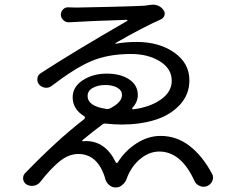

<svg xmlns="http://www.w3.org/2000/svg" viewBox="-20 -786 1040 840"><path d="M440.4 -414.1Q410.2 -414.1 386.7 -401.9Q363.3 -389.6 363.3 -366.2Q363.3 -321.3 444.3 -309.6Q454.1 -307.6 462.9 -312.5Q513.7 -338.9 513.7 -370.1Q513.7 -390.6 493.2 -402.3Q472.7 -414.1 440.4 -414.1ZM636.7 -764.6Q642.6 -765.6 648.4 -765.6Q677.7 -765.6 694.3 -743.2Q703.1 -732.4 699.7 -719.7Q696.3 -707 683.6 -701.2Q606.4 -667 485.4 -597.7Q484.4 -597.7 484.9 -596.2Q485.4 -594.7 486.3 -594.7Q530.3 -602.5 578.1 -602.5Q675.8 -602.5 742.2 -556.2Q808.6 -509.8 808.6 -434.6Q808.6 -372.1 766.6 -327.1Q724.6 -282.2 659.2 -261.7Q593.8 -241.2 513.7 -241.2Q477.5 -241.2 445.3 -245.1Q435.5 -247.1 427.7 -241.2Q390.6 -213.9 340.8 -172.9Q338.9 -171.9 339.8 -169.9Q340.8 -168 342.8 -168Q349.6 -168.9 355.5 -168.9Q441.4 -168.9 486.3 -76.2Q487.3 -73.2 490.2 -73.2Q493.2 -73.2 495.1 -75.2Q526.4 -126 577.1 -158.7Q627.9 -191.4 682.6 -191.4Q752.9 -191.4 809.6 -147.5Q866.2 -103.5 907.2 -26.4Q912.1 -18.6 912.1 -8.8Q912.1 -2 909.2 4.9Q902.3 21.5 885.7 28.3Q877.9 31.2 870.1 31.2Q862.3 31.2 853.5 27.3Q836.9 20.5 830.1 3.9Q771.5 -123 676.8 -123Q632.8 -123 593.8 -90.8Q554.7 -58.6 535.2 -6.8Q534.2 -5.9 534.2 -3.9Q528.3 12.7 514.6 23.4Q502.9 34.2 486.3 34.2Q486.3 34.2 486.3 34.2Q469.7 34.2 457 22.9Q444.3 11.7 439.5 -5.9Q439.5 -6.8 439.5 -7.8Q407.2 -112.3 322.3 -112.3Q280.3 -112.3 240.2 -79.6Q200.2 -46.9 156.2 9.8Q145.5 23.4 128.9 26.4Q124 27.3 119.1 27.3Q107.4 27.3 96.7 21.5Q84 13.7 81.1 -2Q81.1 -4.9 81.1 -6.8Q81.1 -19.5 89.8 -28.3Q233.4 -176.8 349.6 -265.6Q351.6 -268.6 351.6 -272Q351.6 -275.4 348.6 -277.3Q297.9 -308.6 297.9 -360.4Q297.9 -406.2 342.3 -435.1Q386.7 -463.9 446.3 -463.9Q507.8 -463.9 545.4 -438.5Q583 -413.1 583 -370.1Q583 -339.8 558.6 -313.5Q557.6 -312.5 558.6 -310.1Q559.6 -307.6 561.5 -307.6Q634.8 -316.4 683.1 -350.1Q731.4 -383.8 731.4 -432.6Q731.4 -485.4 679.7 -517.6Q627.9 -549.8 553.7 -549.8Q449.2 -549.8 375 -516.6Q308.6 -488.3 206.1 -410.2Q193.4 -400.4 177.7 -402.3Q162.1 -404.3 151.4 -416Q141.6 -427.7 143.6 -442.9Q145.5 -458 158.2 -465.8Q295.9 -555.7 536.1 -694.3Q538.1 -695.3 537.6 -697.3Q537.1 -699.2 535.2 -699.2Q373 -694.3 283.2 -688.5Q268.6 -687.5 257.8 -697.3Q247.1 -707 246.1 -720.7Q246.1 -735.4 255.9 -745.1Q265.6 -754.9 280.3 -753.9Q299.8 -752.9 313.5 -752.9Q338.9 -752.9 456.1 -755.9Q573.2 -758.8 606.4 -760.7Q621.1 -761.7 636.7 -764.6Z"/></svg>

Font: Gen Jyuu GothicX Regular
Style: Regular
Weight: 400
Designer: [Source Han Sans]
Ryoko NISHIZUKA  (kana & ideographs); Paul D. Hunt (Latin, Greek & Cyrillic); Wenlong ZHANG  (bopomofo
Version: Version 1.002.20150607